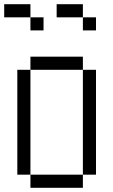

<svg xmlns="http://www.w3.org/2000/svg" viewBox="-20 -895 540 915"><path d="M187.5 -750V-812.5H125V-750ZM437.5 -750V-812.5H375V-750ZM125 -62.5V0H375V-62.5ZM125 -62.5Q125 -62.5 125 -562.5H62.5Q62.5 -562.5 62.5 -62.5ZM375 -62.5H437.5Q437.5 -62.5 437.5 -562.5H375Q375 -562.5 375 -62.5ZM125 -562.5H375V-625H125ZM125 -812.5V-875H0V-812.5ZM375 -812.5V-875H250V-812.5Z"/></svg>

Font: CalcUnifontExMono
Style: Regular
Weight: 500
Version: Version 15.0.06